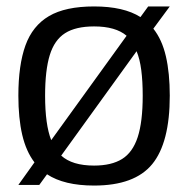

<svg xmlns="http://www.w3.org/2000/svg" viewBox="-20 -566 585 596"><path d="M37 8 87 -62Q61 -96 49 -147.5Q37 -199 37 -269Q37 -364 59 -425Q81 -486 132 -516Q183 -546 272 -546Q364 -546 416 -513L440 -546H507L456 -477Q483 -443 495 -391Q507 -339 507 -269Q507 -123 452.5 -56.5Q398 10 272 10Q179 10 126 -25L102 8ZM120 -269Q120 -179 139 -131L373 -455Q339 -484 272 -484Q215 -484 182 -463Q149 -442 134.5 -395Q120 -348 120 -269ZM272 -52Q326 -52 359 -72.5Q392 -93 407.5 -140.5Q423 -188 423 -269Q423 -314 418.5 -348.5Q414 -383 404 -407L170 -83Q204 -52 272 -52Z"/></svg>

Font: Georama
Style: Regular
Weight: 400
Designer: Jean-Baptiste Levee
Foundry: Production Type
Version: Version 1.000